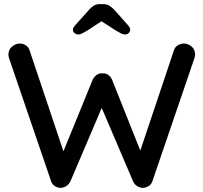

<svg xmlns="http://www.w3.org/2000/svg" viewBox="-20 -915 991 935"><path d="M876 -703Q896 -703 913 -688.5Q930 -674 930 -649Q930 -642 927 -632L722 -32Q717 -17 704 -9Q691 -1 677 0Q663 0 649 -8Q635 -16 628 -32L470 -402L479 -398L323 -32Q315 -16 301.5 -8Q288 0 273 0Q260 -1 247 -9Q234 -17 229 -32L24 -632Q21 -642 21 -649Q21 -674 39 -688.5Q57 -703 76 -703Q92 -703 105.5 -694.5Q119 -686 124 -670L297 -154H279L431 -526Q438 -541 450.5 -550Q463 -559 479 -558Q495 -559 507.5 -550Q520 -541 526 -526L670 -165L655 -157L827 -670Q832 -686 846 -694.5Q860 -703 876 -703ZM490 -822 405 -766Q391 -758 380.5 -752.5Q370 -747 362 -747Q351 -747 343 -754Q335 -761 335 -769Q335 -776 338 -781Q341 -786 348 -794L416 -870Q427 -882 438.5 -888.5Q450 -895 467 -895H482Q499 -895 510.5 -888.5Q522 -882 534 -870L601 -795Q609 -786 611.5 -781Q614 -776 614 -769Q614 -761 606.5 -754Q599 -747 588 -747Q579 -747 569 -752.5Q559 -758 545 -766L459 -821Z"/></svg>

Font: Quicksand Light SemiBold
Style: Regular
Weight: 600
Version: Version 3.006